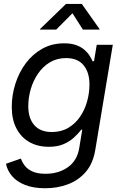

<svg xmlns="http://www.w3.org/2000/svg" viewBox="-20 -770 637 1004"><path d="M216.8 214.4Q155.3 214.4 112.1 197.5Q68.8 180.7 43.7 151.6Q18.6 122.6 11.2 86.4L89.4 59.1Q95.7 78.1 109.6 96.4Q123.5 114.7 149.7 126.7Q175.8 138.7 218.3 138.7Q286.6 138.7 335.2 104.2Q383.8 69.8 394.5 3.4L410.2 -92.8L404.8 -91.3Q388.7 -70.8 366.2 -50.3Q343.8 -29.8 312 -16.1Q280.3 -2.4 235.4 -2.4Q176.8 -2.4 133.3 -27.3Q89.8 -52.2 65.7 -98.9Q41.5 -145.5 41.5 -210.9Q41.5 -272.5 60.3 -331.8Q79.1 -391.1 114.7 -439Q150.4 -486.8 200.9 -515.1Q251.5 -543.5 315.4 -543.5Q351.1 -543.5 376.5 -534.7Q401.9 -525.9 419.2 -511.5Q436.5 -497.1 447.3 -480.7Q458 -464.4 464.4 -449.2L471.7 -450.7L485.8 -535.6H569.8L478.5 12.2Q466.8 84.5 428.5 128.9Q390.1 173.3 335 193.8Q279.8 214.4 216.8 214.4ZM251 -79.6Q299.8 -79.6 336.7 -101.3Q373.5 -123 398.2 -158.9Q422.9 -194.8 435.3 -239Q447.8 -283.2 447.8 -328.6Q447.8 -391.6 417 -429Q386.2 -466.3 325.7 -466.3Q278.3 -466.3 241.7 -444.6Q205.1 -422.9 179.7 -386.2Q154.3 -349.6 141.1 -304.9Q127.9 -260.3 127.9 -214.4Q127.9 -151.4 159.4 -115.5Q190.9 -79.6 251 -79.6ZM273.9 -615.2H189L189.5 -618.2L325.2 -749.5H407.7L500.5 -618.2L500 -615.2H413.6L358.9 -700.7Z"/></svg>

Font: Inter 20pt
Style: Italic
Weight: 400
Italic angle: -9.3988°
Version: Version 4.001;git-66647c0bb